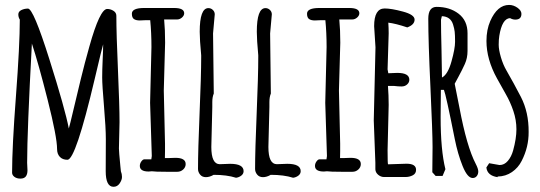

<svg xmlns="http://www.w3.org/2000/svg" viewBox="-20 -694 2156 767"><path d="M402.3 -10.3 402.8 -138.2Q402.8 -182.6 395.5 -268.6Q388.2 -354.5 388.2 -384.3Q388.2 -414.1 390.1 -455.3Q392.1 -496.6 392.1 -517.1Q387.7 -503.9 358.4 -378.9Q282.2 -55.7 249.5 -55.7Q230 -55.7 219 -67.4Q208 -79.1 208 -98.6Q208 -146 170.7 -293.7Q133.3 -441.4 107.4 -520Q88.4 -167.5 88.4 -43.5Q88.4 -43.5 89.8 -13.7Q89.8 2.4 83 11Q76.2 19.5 61.5 19.5Q46.9 19.5 37.6 12.5Q28.3 5.4 28.3 -4.4Q28.3 -106.4 43.7 -310.1Q59.1 -513.7 59.1 -615.7Q53.2 -625 53.2 -636.5Q53.2 -647.9 65.4 -653.8Q77.6 -659.7 91.8 -659.7Q113.3 -659.7 176.8 -458.7Q240.2 -257.8 254.9 -180.7Q259.3 -195.3 273.2 -254.6Q287.1 -314 302.7 -377.9Q318.4 -442.4 336.9 -507.8Q378.9 -658.2 408.2 -658.2Q421.4 -658.2 433.1 -650.9Q444.8 -643.6 444.8 -630.9Q444.8 -558.6 451.2 -415Q457.5 -271.5 457.5 -206.5L455.1 -101.1V-100.6Q455.1 -89.4 460.9 -29.3L462.9 -9.8Q467.3 1 467.3 12.9Q467.3 24.9 458 38.6Q448.7 52.2 433.6 52.2Q402.3 52.2 402.3 -10.3Z M634.3 -332.5 639.2 -120.1V-90.3L638.7 -62.5H651.9Q651.9 -62.5 680.7 -63.5Q721.7 -63.5 721.7 -38.6Q721.7 -25.9 711.7 -16.8Q701.7 -7.8 688.5 -7.8H644.5Q599.1 -7.8 586.4 -9.8Q578.6 -8.8 574.2 -8.8Q538.6 -8.8 538.6 -31.2Q538.6 -40.5 544.4 -48.8Q550.3 -57.1 556.2 -57.6H584.5L586.4 -70.8L579.6 -283.2L585 -505.9Q585 -563 580.1 -613.3H561L538.1 -612.3Q523.4 -612.3 515.1 -617.9Q506.8 -623.5 506.8 -639.2Q506.8 -662.1 556.2 -662.1H675.3Q715.8 -662.1 715.8 -641.1Q715.8 -631.8 707 -624Q698.2 -616.2 687 -616.2H635.7Q639.6 -575.2 639.6 -523.4Z M831.1 -560.5 834 -320.3Q828.1 -306.6 828.1 -286.1V-266.1L824.2 -106.9Q824.2 -38.1 857.9 -38.1L899.4 -39.6Q953.1 -39.6 953.1 -10.3Q953.1 0.5 943.8 7.6Q934.6 14.6 922.9 16.1Q886.2 4.4 833.5 4.4Q817.4 13.7 802.5 13.7Q787.6 13.7 779.3 3.4Q771 -6.8 771 -19Q771 -93.3 777.3 -242.4Q783.7 -391.6 783.7 -465.8V-473.1Q777.8 -535.6 777.8 -566.9Q777.8 -661.6 812.5 -661.6Q822.8 -661.6 830.3 -654.3Q837.9 -647 837.9 -636.7Z M1059.1 -560.5 1062 -320.3Q1056.2 -306.6 1056.2 -286.1V-266.1L1052.2 -106.9Q1052.2 -38.1 1085.9 -38.1L1127.4 -39.6Q1181.2 -39.6 1181.2 -10.3Q1181.2 0.5 1171.9 7.6Q1162.6 14.6 1150.9 16.1Q1114.3 4.4 1061.5 4.4Q1045.4 13.7 1030.5 13.7Q1015.6 13.7 1007.3 3.4Q999 -6.8 999 -19Q999 -93.3 1005.4 -242.4Q1011.7 -391.6 1011.7 -465.8V-473.1Q1005.9 -535.6 1005.9 -566.9Q1005.9 -661.6 1040.5 -661.6Q1050.8 -661.6 1058.3 -654.3Q1065.9 -647 1065.9 -636.7Z M1334 -332.5 1338.9 -120.1V-90.3L1338.4 -62.5H1351.6Q1351.6 -62.5 1380.4 -63.5Q1421.4 -63.5 1421.4 -38.6Q1421.4 -25.9 1411.4 -16.8Q1401.4 -7.8 1388.2 -7.8H1344.2Q1298.8 -7.8 1286.1 -9.8Q1278.3 -8.8 1273.9 -8.8Q1238.3 -8.8 1238.3 -31.2Q1238.3 -40.5 1244.1 -48.8Q1250 -57.1 1255.9 -57.6H1284.2L1286.1 -70.8L1279.3 -283.2L1284.7 -505.9Q1284.7 -563 1279.8 -613.3H1260.7L1237.8 -612.3Q1223.1 -612.3 1214.8 -617.9Q1206.5 -623.5 1206.5 -639.2Q1206.5 -662.1 1255.9 -662.1H1375Q1415.5 -662.1 1415.5 -641.1Q1415.5 -631.8 1406.7 -624Q1397.9 -616.2 1386.7 -616.2H1335.4Q1339.4 -575.2 1339.4 -523.4Z M1480 -504.9 1474.6 -589.4Q1474.6 -660.2 1516.6 -660.2Q1543.5 -660.2 1589.8 -647.7Q1636.2 -635.3 1636.2 -615.7Q1636.2 -595.2 1606.9 -584.5Q1560.5 -600.1 1531.2 -603.5Q1532.7 -582 1532.7 -560.5L1528.3 -417Q1528.3 -416 1531.2 -401.4L1566.9 -402.8Q1615.2 -402.8 1615.2 -375.5Q1615.2 -364.7 1606.4 -356.7Q1597.7 -348.6 1584.2 -348.6Q1570.8 -348.6 1555.2 -350.6H1529.8Q1532.7 -312.5 1532.7 -274.9Q1532.7 -274.9 1528.3 -93.8Q1528.3 -37.6 1530.3 -37.6L1604 -40Q1642.1 -40 1642.1 -15.6Q1642.1 -0.5 1628.9 6.3Q1615.7 13.2 1599.1 13.2H1514.6Q1501.5 13.2 1490.7 4.2Q1480 -4.9 1479.5 -17.6V-43.9L1473.1 -212.9Z M1745.1 -629.4 1741.7 -615.2Q1741.7 -574.2 1743.7 -496.8Q1745.6 -419.4 1745.6 -384.3Q1769 -396.5 1783.4 -448Q1797.9 -499.5 1797.9 -526.9Q1797.9 -554.2 1796.4 -567.1Q1794.9 -580.1 1790 -595.7Q1780.3 -627.9 1745.1 -629.4ZM1741.2 -335 1740.2 -226.6Q1740.2 -94.2 1759.3 -18.1L1748 8.8H1720.2L1707 -5.9Q1708 -50.8 1708 -106.7Q1708 -162.6 1699.5 -345.7Q1690.9 -528.8 1690.9 -619.1Q1690.9 -666.5 1724.1 -666.5Q1776.4 -666.5 1812 -639.2Q1847.7 -611.8 1847.7 -561V-490.7Q1847.7 -461.9 1836.9 -438.2Q1826.2 -414.6 1812 -388.4Q1797.9 -362.3 1796.4 -359.4Q1801.8 -335 1815.4 -263.7Q1844.7 -107.9 1880.4 -39.6Q1890.6 -20 1890.6 -9Q1890.6 2 1884.5 9.5Q1878.4 17.1 1868.2 17.1Q1847.2 17.1 1827.9 -31Q1808.6 -79.1 1796.9 -137.7Q1761.2 -316.9 1753.4 -335Z M1934.1 -42 1975.6 -34.7Q1994.6 -34.7 2008.8 -51.3Q2022.9 -67.9 2029.8 -92.8Q2043 -140.6 2043 -177.5Q2043 -214.4 2030.8 -250.5Q2018.6 -286.6 2000.7 -317.6Q1982.9 -348.6 1965.3 -380.9Q1923.3 -457 1923.3 -530.3Q1923.3 -575.2 1938.5 -609.9Q1966.8 -674.3 2013.7 -674.3Q2031.2 -674.3 2047.1 -663.1Q2063 -651.9 2063 -638.7Q2063 -615.7 2038.6 -615.7Q2027.8 -615.7 2017.6 -621.6Q1985.8 -620.1 1974.6 -550.8Q1972.2 -535.6 1972.2 -515.4Q1972.2 -495.1 1981 -465.3Q1989.7 -435.5 2003.2 -412.4Q2016.6 -389.2 2032 -361.1Q2047.4 -333 2061 -306.6Q2092.3 -245.6 2091.8 -167Q2092.3 -106.4 2064 -51.3Q2050.3 -23.9 2025.1 -6.6Q2000 10.7 1967.8 11.2V13.7Q1926.8 7.8 1922.9 -24.9Z"/></svg>

Font: Amatic
Style: Bold
Weight: 700
Width: 3
Version: Version 2.000; ttfautohint (v0.92-dirty) -l 8 -r 50 -G 50 -x